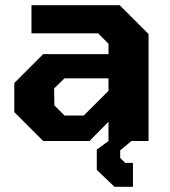

<svg xmlns="http://www.w3.org/2000/svg" viewBox="-20 -542 654 738"><path d="M420 176 352 111V33L397 0V-74L324 0H146L35 -111V-223L146 -334H397V-374L357 -414H101V-522H440L551 -411V0H485L442 36V65L461 84H491V176ZM228 -98H302L397 -193V-241H228L188 -202L189 -137Z"/></svg>

Font: Tomorrow SemiBold
Style: Regular
Weight: 600
Designer: Tony de Marco, Monica Rizzolli
Foundry: Just in Type
Version: Version 2.002